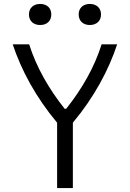

<svg xmlns="http://www.w3.org/2000/svg" viewBox="-20 -955 660 975"><path d="M350 0V-332C458 -461 532 -599.5 575 -730H496C459 -612 396 -503 316 -402.5H308.5C228.5 -503 165.5 -612 128 -730H44.5C88 -599 161.5 -461.5 270 -332V0ZM127 -881.5C127 -848 150.5 -828 184 -828C217.5 -828 240.5 -848 240.5 -881.5C240.5 -915 217.5 -935 184 -935C150.5 -935 127 -915 127 -881.5ZM379.5 -881.5C379.5 -848 403 -828 436 -828C469.5 -828 493 -848 493 -881.5C493 -915 469.5 -935 436 -935C403 -935 379.5 -915 379.5 -881.5Z"/></svg>

Font: Monaspace Argon Light
Style: Regular
Weight: 300
Designer: Riley Cran & the Lettermatic Team
Foundry: Lettermatic
Version: Version 1.000 (Monaspace Argon)